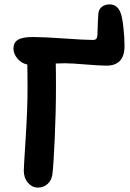

<svg xmlns="http://www.w3.org/2000/svg" viewBox="-20 -872 591 871"><path d="M151.9 -21Q125.5 -21 106.7 -43Q87.9 -64.9 87.9 -98.1Q87.9 -112.8 96.4 -244.6Q105 -376.5 105 -477.1Q105 -497.1 104.5 -531.2Q104 -565.4 104 -579.1Q77.1 -585 59.1 -606.4Q41 -627.9 41 -651.9Q41 -678.7 61.3 -691.4Q81.5 -704.1 129.9 -704.1Q177.2 -704.1 270 -697.5Q362.8 -690.9 398.9 -690.9Q412.1 -690.4 416.5 -695.6Q420.9 -700.7 421.9 -711.9Q424.3 -790.5 425.8 -805.2Q426.3 -827.6 440.7 -839.8Q455.1 -852.1 477.1 -852.1Q512.7 -852.1 526.9 -814Q534.7 -794.9 539.8 -748Q544.9 -701.2 544.9 -663.1Q544.9 -574.2 462.9 -574.2Q432.6 -574.2 368.4 -579.6Q304.2 -585 274.9 -585Q267.6 -585 253.9 -584.5Q240.2 -584 232.9 -584Q233.9 -553.2 233.9 -479Q233.9 -367.2 228.3 -243.4Q222.7 -119.6 217.8 -82Q214.4 -54.2 196 -37.6Q177.7 -21 151.9 -21Z"/></svg>

Font: Shantell Sans Irregular Bouncy
Style: Regular
Weight: 600
Designer: Stephen Nixon, Anya Danilova, Shantell Martin
Foundry: Arrow Type
Version: Version 1.006;[9816181b4]